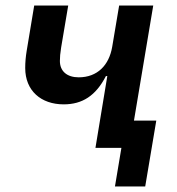

<svg xmlns="http://www.w3.org/2000/svg" viewBox="-20 -536 640 696"><path d="M396.7 139.9H506.4L546.5 -98.7H465.6L535.5 -516H411.9L386.7 -366.1C375.4 -299.7 333.1 -255.7 265.3 -255.7C223 -255.7 197.1 -277.7 197.1 -315C197.1 -328.5 198.2 -342.7 201.7 -364.3L227.3 -516H104L76.7 -351.6C73.2 -330.3 71.4 -310 71.4 -289.4C71.4 -207 128.9 -157.7 210.9 -157.7C278.1 -157.7 327.1 -188.6 364 -260.3H369L326 0H420.1Z"/></svg>

Font: Margiela Mono Italic SmBold It
Style: Regular
Weight: 600
Designer: Mike Abbink, Paul van der Laan, Pieter van Rosmalen
Foundry: Bold Monday
Version: Version 2.003 2021